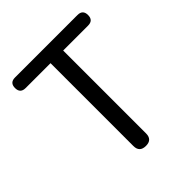

<svg xmlns="http://www.w3.org/2000/svg" viewBox="-200 -866 998 998"><g transform="rotate(-45 299.5 -366.5)"><path d="M300 0Q253 0 253 -46V-655H70Q31 -655 31 -694Q31 -733 70 -733H299H529Q568 -733 568 -694Q568 -655 529 -655H346V-46Q346 0 300 0Z"/></g></svg>

Font: GenSenRounded TW R
Style: Regular
Weight: 400
Version: Version 1.501;PS 1;hotconv 16.6.51;makeotf.lib2.5.65220